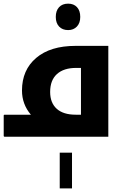

<svg xmlns="http://www.w3.org/2000/svg" viewBox="-30 -745 695 1046"><path d="M411.1 -120.1V-375H384.8Q317.4 -375 280.3 -341.6Q243.2 -308.1 243.2 -244.1Q243.2 -184.6 279.1 -152.3Q314.9 -120.1 382.8 -120.1ZM138.2 -120.1Q89.8 -177.2 89.8 -252Q89.8 -363.8 167 -429.4Q244.1 -495.1 381.8 -495.1H560.1V0H-4.9Q-9.8 0 -9.8 -4.9V-116.2Q-9.8 -120.1 -4.9 -120.1ZM341.3 -581.1Q310.1 -581.1 292 -600.3Q273.9 -619.6 273.9 -652.8Q273.9 -686.5 291.7 -705.8Q309.6 -725.1 341.3 -725.1Q371.6 -725.1 389.4 -706.1Q407.2 -687 407.2 -652.8Q407.2 -619.6 388.9 -600.3Q370.6 -581.1 341.3 -581.1ZM295.4 86.9H362.3V281.2H295.4Z"/></svg>

Font: Droid Arabic Kufi
Style: Bold
Weight: 700
Designer: Pascal Zoghbi
Foundry: Irfont.ir
Version: Version 1.00 February 28, 2013, initial release